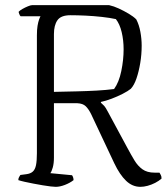

<svg xmlns="http://www.w3.org/2000/svg" viewBox="-20 -724 651 744"><path d="M196 0Q190 0 176.5 -1.5Q163 -3 145.5 -6Q128 -9 109.5 -12.5Q91 -16 75.5 -19.5Q60 -23 51 -26Q51 -33 54 -38Q57 -43 59 -46L82 -49Q98 -51 107 -59Q116 -67 119.5 -84Q123 -101 123 -130V-587Q123 -609 125.5 -624Q128 -639 131.5 -648.5Q135 -658 137 -661H60Q57 -663 54.5 -670Q52 -677 52 -678Q56 -683 66.5 -689Q77 -695 88 -699.5Q99 -704 104 -704H403Q421 -700 440.5 -691Q460 -682 478.5 -671Q497 -660 508 -649Q519 -628 524 -600.5Q529 -573 529 -547Q529 -513 523.5 -480Q518 -447 509 -420.5Q500 -394 487 -380Q476 -371 455.5 -360.5Q435 -350 412.5 -341.5Q390 -333 371 -329V-326Q379 -319 384 -313.5Q389 -308 398 -291L473 -152Q488 -124 501 -102.5Q514 -81 532 -68Q550 -55 579 -55H598Q600 -51 603 -46Q606 -41 606 -32Q596 -23 581.5 -15.5Q567 -8 552 -4Q537 0 524 0Q493 0 468.5 -23.5Q444 -47 423 -91L333 -282Q323 -302 312 -312.5Q301 -323 280 -324H189V-113Q189 -91 184.5 -75Q180 -59 175 -53L259 -45Q261 -43 263 -37.5Q265 -32 265 -26Q251 -15 231.5 -7.5Q212 0 196 0ZM189 -368Q237 -369 278 -370Q319 -371 355 -373Q391 -375 422 -379Q441 -405 450 -448.5Q459 -492 459 -533Q459 -568 451.5 -599.5Q444 -631 429 -650Q406 -655 374.5 -658.5Q343 -662 311 -663.5Q279 -665 253 -665Q216 -665 202.5 -645.5Q189 -626 189 -592Z"/></svg>

Font: Texturina 12pt Thin
Style: Regular
Weight: 250
Designer: Guillermo Torres Carreño
Foundry: Omnibus-Type
Version: Version 1.002